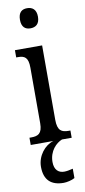

<svg xmlns="http://www.w3.org/2000/svg" viewBox="-108 -793 475 1071"><g transform="rotate(-10 130.0 -257.5)"><path d="M129 -641C158 -641 181 -656 181 -698C181 -740 158 -755 129 -755C100 -755 79 -740 79 -698C79 -656 100 -641 129 -641ZM17 0H145C96 14 52 68 52 130C52 206 92 240 162 240C179 240 208 234 225 224V171C206 176 189 179 175 179C144 179 120 160 120 115C120 52 161 13 194 0H249V-41H239C200 -41 176 -52 176 -115V-536H22V-495H32C69 -495 90 -484 90 -425V-110C90 -51 65 -41 27 -41H17Z"/></g></svg>

Font: Noto Serif Myanmar ExtCond
Style: Regular
Weight: 400
Width: 2
Designer: Ben Mitchell and the Monotype Design Team
Foundry: Monotype Imaging Inc.
Version: Version 2.106